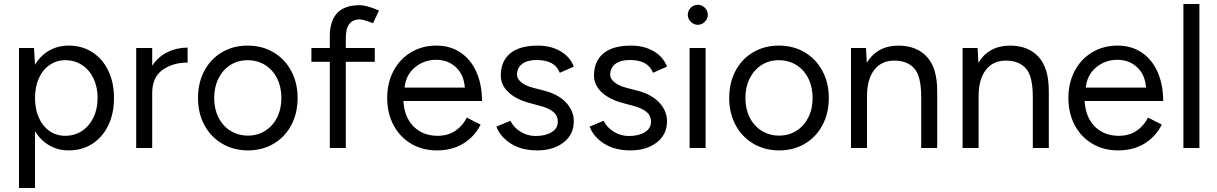

<svg xmlns="http://www.w3.org/2000/svg" viewBox="-20 -740 6087 960"><path d="M75 -500H150L155 -416Q182 -462 225.5 -487Q269 -512 324 -512Q390 -512 441.5 -479Q493 -446 521.5 -386.5Q550 -327 550 -250Q550 -173 521.5 -113.5Q493 -54 441.5 -21Q390 12 324 12Q270 12 226.5 -13Q183 -38 155 -84V200H75ZM306 -61Q353 -61 389.5 -85Q426 -109 447 -152Q468 -195 468 -250Q468 -305 447.5 -348Q427 -391 390 -415Q353 -439 307 -439Q263 -439 228 -415Q193 -391 174 -348Q155 -305 155 -250Q155 -195 174 -152Q193 -109 227.5 -85Q262 -61 306 -61Z M661 -500H741V-411Q770 -456 817 -479Q864 -502 918 -502V-427Q843 -427 792 -390Q741 -353 741 -275V0H661Z M970 -250Q970 -326 1001.5 -385.5Q1033 -445 1089.5 -478.5Q1146 -512 1218 -512Q1291 -512 1347.5 -478.5Q1404 -445 1436 -385.5Q1468 -326 1468 -250Q1468 -174 1436.5 -114.5Q1405 -55 1348.5 -21.5Q1292 12 1220 12Q1148 12 1091 -21.5Q1034 -55 1002 -114.5Q970 -174 970 -250ZM1220 -62Q1268 -62 1306 -86Q1344 -110 1365.5 -152.5Q1387 -195 1387 -250Q1387 -305 1365.5 -348Q1344 -391 1305.5 -415Q1267 -439 1218 -439Q1170 -439 1132 -415Q1094 -391 1072.5 -348Q1051 -305 1051 -250Q1051 -195 1072.5 -152.5Q1094 -110 1132.5 -86Q1171 -62 1220 -62Z M1777 -714Q1815 -714 1875 -687L1845 -624Q1796 -643 1779 -643Q1709 -643 1709 -551V-500H1854V-431H1709V0H1629V-431H1537V-500H1629V-557Q1629 -714 1777 -714Z M1916 -250Q1916 -326 1947.5 -385.5Q1979 -445 2035 -478.5Q2091 -512 2162 -512Q2231 -512 2282.5 -477.5Q2334 -443 2362 -380Q2390 -317 2390 -235H1997Q2002 -153 2048.5 -107Q2095 -61 2168 -61Q2219 -61 2256 -85.5Q2293 -110 2314 -152L2383 -117Q2353 -57 2297 -22.5Q2241 12 2164 12Q2092 12 2035.5 -21.5Q1979 -55 1947.5 -114.5Q1916 -174 1916 -250ZM2304 -302Q2300 -366 2260 -403.5Q2220 -441 2161 -441Q2100 -441 2054.5 -403Q2009 -365 2003 -302Z M2462 -107 2532 -136Q2549 -102 2583.5 -81Q2618 -60 2658 -60Q2707 -60 2738 -79Q2769 -98 2769 -131Q2769 -162 2746 -181Q2723 -200 2676 -212L2628 -225Q2560 -243 2522 -279Q2484 -315 2484 -362Q2484 -434 2531 -473Q2578 -512 2669 -512Q2735 -512 2783 -483.5Q2831 -455 2849 -407L2779 -376Q2755 -440 2663 -440Q2617 -440 2591 -420.5Q2565 -401 2565 -366Q2565 -346 2587 -328Q2609 -310 2650 -300L2700 -287Q2771 -269 2810 -227.5Q2849 -186 2849 -134Q2849 -67 2797.5 -27.5Q2746 12 2666 12Q2588 12 2534.5 -22Q2481 -56 2462 -107Z M2928 -107 2998 -136Q3015 -102 3049.5 -81Q3084 -60 3124 -60Q3173 -60 3204 -79Q3235 -98 3235 -131Q3235 -162 3212 -181Q3189 -200 3142 -212L3094 -225Q3026 -243 2988 -279Q2950 -315 2950 -362Q2950 -434 2997 -473Q3044 -512 3135 -512Q3201 -512 3249 -483.5Q3297 -455 3315 -407L3245 -376Q3221 -440 3129 -440Q3083 -440 3057 -420.5Q3031 -401 3031 -366Q3031 -346 3053 -328Q3075 -310 3116 -300L3166 -287Q3237 -269 3276 -227.5Q3315 -186 3315 -134Q3315 -67 3263.5 -27.5Q3212 12 3132 12Q3054 12 3000.5 -22Q2947 -56 2928 -107Z M3428 -500H3508V0H3428ZM3419 -666Q3419 -687 3434 -701.5Q3449 -716 3469 -716Q3489 -716 3504 -701.5Q3519 -687 3519 -666Q3519 -646 3504 -631Q3489 -616 3469 -616Q3449 -616 3434 -631Q3419 -646 3419 -666Z M3626 -250Q3626 -326 3657.5 -385.5Q3689 -445 3745.5 -478.5Q3802 -512 3874 -512Q3947 -512 4003.5 -478.5Q4060 -445 4092 -385.5Q4124 -326 4124 -250Q4124 -174 4092.5 -114.5Q4061 -55 4004.5 -21.5Q3948 12 3876 12Q3804 12 3747 -21.5Q3690 -55 3658 -114.5Q3626 -174 3626 -250ZM3876 -62Q3924 -62 3962 -86Q4000 -110 4021.5 -152.5Q4043 -195 4043 -250Q4043 -305 4021.5 -348Q4000 -391 3961.5 -415Q3923 -439 3874 -439Q3826 -439 3788 -415Q3750 -391 3728.5 -348Q3707 -305 3707 -250Q3707 -195 3728.5 -152.5Q3750 -110 3788.5 -86Q3827 -62 3876 -62Z M4235 -500H4310L4314 -426Q4339 -468 4379 -490Q4419 -512 4472 -512Q4563 -512 4615 -455.5Q4667 -399 4666 -280V0H4586V-256Q4586 -360 4551 -398.5Q4516 -437 4451 -437Q4387 -437 4351 -390Q4315 -343 4315 -259V0H4235Z M4793 -500H4868L4872 -426Q4897 -468 4937 -490Q4977 -512 5030 -512Q5121 -512 5173 -455.5Q5225 -399 5224 -280V0H5144V-256Q5144 -360 5109 -398.5Q5074 -437 5009 -437Q4945 -437 4909 -390Q4873 -343 4873 -259V0H4793Z M5322 -250Q5322 -326 5353.5 -385.5Q5385 -445 5441 -478.5Q5497 -512 5568 -512Q5637 -512 5688.5 -477.5Q5740 -443 5768 -380Q5796 -317 5796 -235H5403Q5408 -153 5454.5 -107Q5501 -61 5574 -61Q5625 -61 5662 -85.5Q5699 -110 5720 -152L5789 -117Q5759 -57 5703 -22.5Q5647 12 5570 12Q5498 12 5441.5 -21.5Q5385 -55 5353.5 -114.5Q5322 -174 5322 -250ZM5710 -302Q5706 -366 5666 -403.5Q5626 -441 5567 -441Q5506 -441 5460.5 -403Q5415 -365 5409 -302Z M5897 -720H5977V0H5897Z"/></svg>

Font: Oak Sans
Style: Regular
Weight: 400
Designer: Erik Kennedy, Walven
Foundry: Erik Kennedy, Walven
Version: Version 1.000